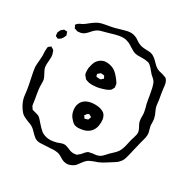

<svg xmlns="http://www.w3.org/2000/svg" viewBox="-141 -868 1024 1062"><g transform="rotate(20 371.0 -337.5)"><path d="M709 -185Q688 -138 685 -130Q671 -96 661.5 -77.5Q652 -59 634 -47Q626 -41 613 -36Q600 -31 594 -28Q586 -25 567 -17Q548 -9 532 -5Q526 -3 510 -1Q506 0 492.5 2.5Q479 5 467 10Q453 17 436 34L418 51Q400 63 376 65Q354 65 336 52Q330 47 319.5 38Q309 29 301 25Q296 23 291 21.5Q286 20 283 19Q276 17 267.5 16Q259 15 256 15L208 9Q183 7 174 3Q161 -2 153 -11Q145 -20 134 -36Q124 -52 116 -60Q103 -73 83 -83Q79 -86 66.5 -94Q54 -102 46 -112Q33 -131 25 -155.5Q17 -180 17 -203L18 -224Q19 -230 19 -244Q20 -267 18 -314Q17 -327 17 -352Q17 -371 18 -380Q21 -398 27 -418Q33 -440 35 -451Q36 -457 37.5 -470.5Q39 -484 42 -494Q43 -497 43.5 -500.5Q44 -504 46 -507Q48 -509 52.5 -511Q57 -513 59 -514Q62 -517 63 -517Q63 -517 67 -513Q70 -511 73.5 -508Q77 -505 80 -501L82 -491Q84 -481 84 -475Q84 -464 81 -451.5Q78 -439 77 -435Q70 -412 70 -397Q70 -384 78 -362Q86 -340 86 -329Q86 -320 83.5 -306.5Q81 -293 80 -285Q78 -267 78 -246Q78 -225 78 -218Q77 -207 77 -184V-172Q78 -170 83 -159L85 -153Q87 -151 90 -150Q93 -149 95 -148Q100 -145 109.5 -141Q119 -137 125 -133Q133 -127 140 -114.5Q147 -102 150 -98Q165 -73 177 -58.5Q189 -44 208 -36Q227 -27 255 -27Q269 -27 276 -28Q282 -29 292 -31Q302 -33 308 -33Q319 -33 327.5 -29Q336 -25 344.5 -19.5Q353 -14 359 -10Q375 -2 390 -2Q392 -2 395 -1.5Q398 -1 401 -2Q403 -3 411 -8Q418 -11 430 -21Q445 -35 457 -38H468Q475 -39 484.5 -38Q494 -37 501 -37Q513 -37 523 -40Q535 -44 548 -54.5Q561 -65 567 -69Q574 -74 589 -83.5Q604 -93 614 -103Q630 -120 645 -158Q651 -174 655 -182Q658 -188 664 -199Q670 -210 673.5 -219.5Q677 -229 677 -238Q677 -247 671 -265Q667 -276 665 -286L664 -297Q664 -306 665 -313Q666 -320 667 -325Q670 -339 670 -352Q670 -367 669 -377.5Q668 -388 667 -396Q666 -414 666.5 -427.5Q667 -441 667 -449L666 -494Q664 -517 661 -526Q657 -536 649 -546Q641 -556 637 -561L626 -580Q618 -595 614 -599Q607 -611 599 -616Q597 -618 589 -620Q577 -626 550 -630Q529 -632 514 -638Q501 -644 479 -664Q477 -666 467 -675Q457 -684 446 -689Q429 -700 394 -700Q376 -700 336 -695Q323 -693 293 -691Q270 -690 247 -673Q242 -669 231 -660.5Q220 -652 210 -647.5Q200 -643 190 -643Q175 -643 170 -644Q168 -645 164 -647.5Q160 -650 158 -651Q157 -652 155 -652.5Q153 -653 151 -654Q150 -656 149.5 -660Q149 -664 148 -666Q147 -667 146 -669.5Q145 -672 145 -674Q146 -676 150.5 -679Q155 -682 156 -683Q161 -686 169.5 -688.5Q178 -691 182 -692Q197 -697 208 -704Q244 -724 265 -729Q278 -732 304 -732H335Q357 -732 378 -735Q421 -740 432 -740Q443 -740 449 -739Q469 -736 488 -722Q494 -717 503.5 -707.5Q513 -698 521 -694Q527 -689 540 -685Q545 -683 552 -681.5Q559 -680 563 -679Q566 -678 579 -675.5Q592 -673 602 -666Q617 -656 634 -630Q647 -610 659 -600Q670 -592 684 -587Q698 -581 705 -576Q713 -573 715 -570Q724 -561 726 -541Q727 -530 725 -508Q724 -498 724 -479V-442Q724 -434 723 -426Q722 -418 722 -409Q722 -394 726.5 -378Q731 -362 732 -356Q734 -342 734 -333Q734 -326 732 -312Q729 -300 729 -290Q729 -280 730.5 -270Q732 -260 732 -251Q732 -240 726 -222ZM87 -571Q83 -569 82 -569Q81 -569 78.5 -571Q76 -573 75 -574Q68 -577 67 -581Q66 -582 66.5 -585Q67 -588 67 -589Q68 -592 67.5 -595Q67 -598 68 -601Q69 -603 80 -618Q83 -620 87 -622Q91 -624 94 -626Q95 -626 96.5 -627Q98 -628 99 -628H100Q103 -628 109 -625Q116 -625 118 -623Q119 -622 118.5 -620.5Q118 -619 118 -618Q121 -606 121 -603L117 -596Q111 -585 99 -576Q91 -572 87 -571ZM315 -512Q325 -525 339.5 -532.5Q354 -540 371 -540Q386 -539 402 -532.5Q418 -526 429 -516Q446 -500 461 -470Q462 -468 466.5 -459Q471 -450 472 -443L471 -432Q471 -431 471.5 -427.5Q472 -424 470 -422Q469 -419 464 -414Q459 -407 457 -406Q454 -403 447 -401Q429 -394 400 -392Q393 -391 380 -391Q358 -392 342.5 -395Q327 -398 314 -406Q305 -412 305 -412L300 -422Q296 -427 294 -431Q292 -439 292 -443Q292 -450 294 -460.5Q296 -471 297 -475Q307 -501 315 -512ZM382 -439Q383 -439 393 -446Q398 -448 398 -449Q398 -450 396 -454Q396 -456 394.5 -460.5Q393 -465 392 -466Q391 -467 388.5 -467Q386 -467 384 -468Q375 -471 371 -471Q368 -470 366 -468Q364 -466 361 -465L353 -461V-458Q354 -455 353.5 -451.5Q353 -448 354 -446Q355 -444 364 -442Q366 -442 372 -440Q378 -438 382 -439ZM461 -265Q468 -252 468 -234Q467 -214 460 -195Q453 -176 440 -164Q414 -139 368 -143Q351 -143 335 -151Q324 -157 312 -178Q299 -197 299 -224Q299 -262 324 -284Q344 -300 375 -300Q402 -300 429 -290Q454 -278 461 -265ZM368 -224Q367 -223 366 -222.5Q365 -222 364 -221Q364 -218 368 -214Q368 -212 369.5 -209Q371 -206 372 -204Q373 -203 375 -204Q377 -205 378 -205Q390 -205 393 -207Q396 -208 400 -219Q401 -220 402.5 -221.5Q404 -223 403 -224Q403 -225 401.5 -226Q400 -227 399 -228Q397 -229 393.5 -232.5Q390 -236 388 -236H387Q382 -236 376 -232Z"/></g></svg>

Font: Rubik-Burned
Style: Regular
Weight: 400
Designer: NaN (generative design), Hubert & Fischer (Rubik source font outlines)
Foundry: NaN, Hubert & Fischer
Version: Version 1.000